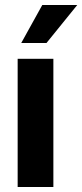

<svg xmlns="http://www.w3.org/2000/svg" viewBox="-20 -752 331 772"><path d="M51 0V-515.6H194.6V0ZM65.4 -579.1 150.1 -732H290.7L166.9 -579.1Z"/></svg>

Font: Inter Khmer Looped
Style: Regular
Weight: 400
Designer: Rasmus Andersson, Sovichet Tep
Foundry: Anagata Design
Version: Version 1.000